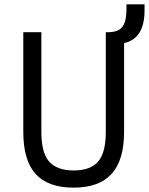

<svg xmlns="http://www.w3.org/2000/svg" viewBox="-20 -853 684 882"><path d="M318 9Q201 9 144 -53.5Q87 -116 87 -247V-705H170V-247Q170 -151 206 -110.5Q242 -70 319 -70Q395 -70 430.5 -110.5Q466 -151 466 -247V-705H550V-247Q550 -117 492.5 -54Q435 9 318 9ZM533 -652 480 -685V-705Q510 -706 527.5 -716.5Q545 -727 553 -750.5Q561 -774 561 -816V-833H644V-803Q644 -759 632 -726.5Q620 -694 595 -675Q570 -656 533 -652Z"/></svg>

Font: Nunito Sans 7pt Condensed
Style: Regular
Weight: 400
Width: 3
Designer: Vernon Adams
Foundry: Vernon Adams
Version: Version 3.101;gftools[0.9.27]